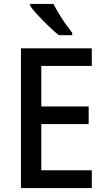

<svg xmlns="http://www.w3.org/2000/svg" viewBox="-20 -961 544 981"><path d="M449 0H87V-714H449V-624H191V-417H433V-327H191V-91H449ZM253 -941Q264 -919 281 -891Q298 -863 316.5 -837Q335 -811 349 -793V-781H281Q259 -798 229.5 -826.5Q200 -855 173.5 -883.5Q147 -912 134 -931V-941Z"/></svg>

Font: Noto Sans Tamil SemiCondensed Medium
Style: Regular
Weight: 500
Width: 4
Designer: Jelle Bosma - Monotype Design Team
Foundry: Monotype Imaging Inc.
Version: Version 2.004; ttfautohint (v1.8.4.7-5d5b)